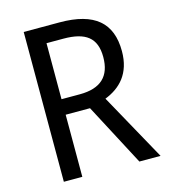

<svg xmlns="http://www.w3.org/2000/svg" viewBox="-107 -799 778 884"><g transform="rotate(-15 281.5 -357.0)"><path d="M259 -714H88V0H176V-296H292L448 0H549L372 -320C446 -349 502 -405 502 -512C502 -647 425 -714 259 -714ZM256 -637C362 -637 412 -600 412 -508C412 -417 364 -370 263 -370H176V-637Z"/></g></svg>

Font: Noto Sans Lao Looped SemiCondensed
Style: Regular
Weight: 400
Width: 4
Designer: Mark Frömberg, Ben Mitchell
Foundry: The Fontpad Ltd
Version: Version 1.003